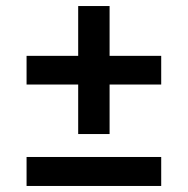

<svg xmlns="http://www.w3.org/2000/svg" viewBox="-20 -616 622 636"><path d="M239 -172V-336H68V-431H239V-596H343V-431H514V-336H343V-172ZM68 0V-96H514V0Z"/></svg>

Font: Gantari SemiBold
Style: Regular
Weight: 600
Designer: Anugrah Pasau
Foundry: Lafontype
Version: Version 1.000; ttfautohint (v1.8.3)